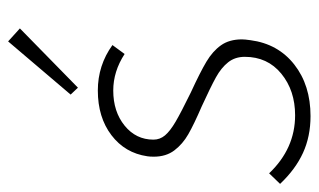

<svg xmlns="http://www.w3.org/2000/svg" viewBox="-187 -598 785 473"><g transform="rotate(-90 205.5 -361.5)"><path d="M-11 -64 15 -91Q76 -27 158 -27Q219 -27 260.5 -61Q302 -95 302 -151Q302 -175 288.5 -192Q275 -209 251.5 -222Q228 -235 180 -257Q136 -276 111.5 -290Q87 -304 71.5 -324.5Q56 -345 56 -375Q56 -385 57 -391Q65 -446 109 -479.5Q153 -513 219 -513Q281 -513 331 -477L309 -447Q266 -475 219 -475Q167 -475 132.5 -447Q98 -419 98 -376Q98 -360 108.5 -347.5Q119 -335 142 -321.5Q165 -308 214 -284Q264 -261 290 -245.5Q316 -230 330.5 -209.5Q345 -189 345 -158Q345 -151 343 -137Q334 -69 283 -29Q232 11 156 11Q106 11 65.5 -7.5Q25 -26 -11 -64ZM209 -580 340 -734 372 -705 226 -562Z"/></g></svg>

Font: Bellota Text Light
Style: Italic
Weight: 300
Italic angle: -7.5°
Designer: Kemie Guaida
Foundry: Kemie Guaida
Version: Version 4.001